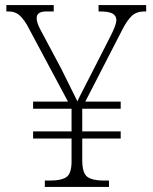

<svg xmlns="http://www.w3.org/2000/svg" viewBox="-20 -734 599 754"><path d="M156 0V-25H179Q220 -25 240 -38Q260 -51 261 -96V-190H110V-218H261V-307H110V-335H247L85 -638Q67 -667 51.5 -678Q36 -689 14 -689H5V-714H191V-689H162Q124 -689 124 -663Q124 -653 128 -641.5Q132 -630 139 -617L220 -465Q236 -433 252.5 -399.5Q269 -366 284 -336Q290 -350 305.5 -379.5Q321 -409 337 -441L412 -588Q423 -609 430 -627Q437 -645 437 -657Q436 -673 421.5 -681Q407 -689 371 -689H367V-714H554V-689H546Q517 -689 498 -672Q479 -655 458 -613L315 -335H454V-307H303V-218H454V-190H303V-105Q303 -54 323 -39.5Q343 -25 386 -25H408V0Z"/></svg>

Font: Noto Serif Malayalam ExtraLight
Style: Regular
Weight: 200
Designer: Indian type Foundry, Jelle Bosma, Monotype Design Team
Foundry: Monotype Imaging Inc.
Version: Version 2.104; ttfautohint (v1.8.4.7-5d5b)